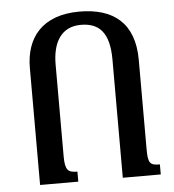

<svg xmlns="http://www.w3.org/2000/svg" viewBox="-52 -772 746 821"><g transform="rotate(-5 321.0 -362.0)"><path d="M251 0V-43C211 -43 198 -53 198 -114V-507C198 -604 237 -667 320 -667C399 -667 442 -623 442 -507V0H605V-43C562 -43 554 -52 554 -114V-496C554 -655 464 -724 319 -724C159 -724 87 -632 87 -502V0Z"/></g></svg>

Font: Noto Serif Armenian Condensed Semi
Style: Regular
Weight: 600
Width: 3
Designer: Monotype Design Team
Foundry: Monotype Imaging Inc.
Version: Version 1.901